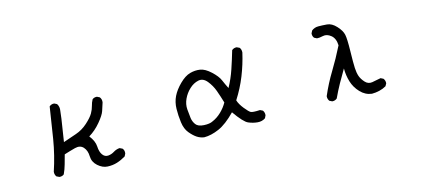

<svg xmlns="http://www.w3.org/2000/svg" viewBox="-51 -974 3102 1403"><g transform="rotate(-15 1500.0 -272.0)"><path d="M627.9 27.3Q590.8 25.4 556.6 -4.9Q522.5 -35.2 521.5 -78.6Q520.5 -122.1 497.1 -148.4Q473.6 -174.8 432.6 -164.1Q391.6 -153.3 348.6 -139.6Q338.9 -104.5 329.1 -68.8Q319.3 -33.2 303.7 0Q290 11.7 268.6 9.8L248 0Q236.3 -15.6 238.3 -37.1Q276.4 -151.4 295.9 -269.5Q315.4 -387.7 333 -506.8Q348.6 -520.5 370.1 -518.6L389.6 -508.8Q405.3 -485.4 399.4 -454.1Q393.6 -397.5 383.8 -340.8Q374 -284.2 366.2 -227.5Q417 -245.1 465.8 -261.7Q514.6 -278.3 554.7 -314.5Q594.7 -350.6 610.4 -377.9Q626 -405.3 631.8 -429.7Q637.7 -454.1 649.4 -475.6Q663.1 -487.3 684.6 -485.4L704.1 -475.6Q717.8 -458 713.9 -434.6Q704.1 -403.3 694.3 -374Q684.6 -344.7 645 -297.4Q605.5 -250 555.7 -219.7Q590.8 -174.8 592.8 -133.8Q594.7 -92.8 611.3 -69.8Q627.9 -46.9 653.3 -48.8Q678.7 -50.8 700.2 -64.5Q721.7 -78.1 747.1 -80.1L767.6 -70.3Q781.2 -54.7 777.3 -31.2L767.6 -11.7Q735.4 7.8 701.2 18.6Q667 29.3 627.9 27.3Z M1366.2 3.9Q1336.9 0 1312.5 -16.1Q1288.1 -32.2 1262.2 -63.5Q1236.3 -94.7 1229.5 -146.5Q1222.7 -198.2 1223.6 -249Q1224.6 -299.8 1245.1 -341.8Q1265.6 -383.8 1307.1 -424.8Q1348.6 -465.8 1387.7 -476.6Q1426.8 -487.3 1463.9 -481.4Q1501 -475.6 1543 -436.5Q1585 -397.5 1598.6 -365.2Q1612.3 -333 1629.9 -297.9Q1663.1 -358.4 1685.5 -424.8Q1708 -491.2 1727.5 -558.6Q1743.2 -572.3 1764.6 -570.3L1785.2 -560.5Q1796.9 -544.9 1794.9 -522.5Q1775.4 -436.5 1742.7 -354.5Q1710 -272.5 1661.1 -196.3Q1670.9 -165 1699.2 -129.9Q1727.5 -94.7 1741.2 -87.4Q1754.9 -80.1 1810.5 -83L1830.1 -73.2Q1841.8 -57.6 1839.8 -36.1L1830.1 -15.6Q1804.7 2 1771 -1Q1737.3 -3.9 1703.6 -18.1Q1669.9 -32.2 1608.4 -120.1Q1538.1 -47.9 1478.5 -22Q1418.9 3.9 1366.2 3.9ZM1454.1 -92.8Q1491.2 -108.4 1522.5 -138.7Q1553.7 -168.9 1573.2 -204.1Q1557.6 -256.8 1542 -299.8Q1526.4 -342.8 1497.1 -378.9Q1467.8 -415 1430.7 -407.2Q1393.6 -399.4 1362.3 -370.1Q1331.1 -340.8 1313.5 -302.7Q1295.9 -264.6 1298.8 -225.6Q1301.8 -186.5 1305.7 -158.2Q1309.6 -129.9 1326.2 -107.4Q1342.8 -85 1386.7 -82.5Q1430.7 -80.1 1454.1 -92.8Z M2631.8 13.7Q2583 7.8 2546.9 -30.3Q2510.7 -68.4 2496.1 -116.7Q2481.4 -165 2481.4 -217.8Q2452.1 -168.9 2424.8 -119.6Q2397.5 -70.3 2374 -19.5Q2358.4 -5.9 2336.9 -7.8L2317.4 -17.6Q2305.7 -33.2 2307.6 -54.7Q2344.7 -141.6 2393.6 -221.7Q2442.4 -301.8 2487.3 -391.6Q2485.4 -444.3 2455.1 -468.8Q2424.8 -493.2 2394.5 -486.3Q2364.3 -479.5 2348.6 -481.4L2329.1 -491.2Q2317.4 -504.9 2319.3 -526.4L2329.1 -545.9Q2350.6 -563.5 2379.9 -563.5Q2409.2 -563.5 2445.3 -560.5Q2481.4 -557.6 2514.6 -521.5Q2547.9 -485.4 2554.7 -453.1Q2561.5 -420.9 2559.6 -329.1Q2557.6 -237.3 2559.6 -200.2Q2561.5 -163.1 2570.3 -137.7Q2579.1 -112.3 2601.6 -87.4Q2624 -62.5 2655.3 -67.4Q2686.5 -72.3 2721.7 -80.1L2741.2 -70.3Q2753.9 -54.7 2752 -33.2L2741.2 -13.7Q2717.8 0 2689.5 6.8Q2661.1 13.7 2631.8 13.7Z"/></g></svg>

Font: NaikaiFont
Style: Regular-Lite
Weight: 400
Version: Version 1.67